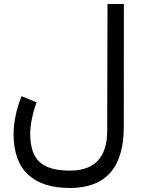

<svg xmlns="http://www.w3.org/2000/svg" viewBox="-20 -687 712 961"><path d="M163.6 -174.8Q147.5 -133.8 139.4 -91.3Q131.3 -48.8 131.3 -17.6Q131.3 81.5 178.5 124.3Q225.6 167 329.6 167Q516.6 167 516.6 -33.2L518.1 -667H600.1L599.6 -52.2Q599.6 253.9 329.1 253.9Q191.9 253.9 119.9 186.3Q47.9 118.7 47.9 -17.1Q47.9 -56.2 57.9 -106.4Q67.9 -156.7 87.9 -205.6Z"/></svg>

Font: Vazir FD-WOL
Style: Regular-FD-WOL
Weight: 400
Designer: Saber Rastikerdar
Foundry: Saber Rastikerdar
Version: Version 30.1.0